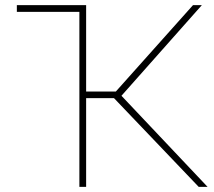

<svg xmlns="http://www.w3.org/2000/svg" viewBox="-20 -731 837 751"><path d="M757.3 0C757.3 0 792 0 792 0C792 0 455.1 -356.4 455.1 -356.4C455.1 -356.4 769.5 -710.9 769.5 -710.9C769.5 -710.9 734.9 -710.9 734.9 -710.9C734.9 -710.9 433.1 -373 433.1 -373C433.1 -373 316.9 -373 316.9 -373C316.9 -373 316.9 -710.9 316.9 -710.9C316.9 -710.9 45.9 -710.9 45.9 -710.9C45.9 -710.9 45.9 -684.6 45.9 -684.6C45.9 -684.6 290.5 -684.6 290.5 -684.6C290.5 -684.6 290.5 0 290.5 0C290.5 0 316.9 0 316.9 0C316.9 0 316.9 -347.2 316.9 -347.2C316.9 -347.2 425.8 -347.2 425.8 -347.2C425.8 -347.2 757.3 0 757.3 0Z"/></svg>

Font: WOX
Style: Regular
Weight: 500
Designer: Google
Foundry: ""
Version: ""